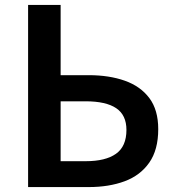

<svg xmlns="http://www.w3.org/2000/svg" viewBox="-20 -759 707 779"><path d="M94 0V-739H226V-454H340Q423 -454 486.5 -431.5Q550 -409 586 -361Q622 -313 622 -235Q622 -151 585.5 -99Q549 -47 485.5 -23.5Q422 0 340 0ZM226 -105H328Q408 -105 450.5 -135Q493 -165 493 -232Q493 -292 451.5 -320Q410 -348 327 -348H226Z"/></svg>

Font: Noto Sans TC SemiBold
Style: Regular
Weight: 600
Designer: Ryoko NISHIZUKA  (kana, bopomofo & ideographs); Paul D. Hunt (Latin, Greek & Cyrillic); Sandoll Communications , Soo-you
Foundry: Adobe
Version: Version 2.004-H2;hotconv 1.0.118;makeotfexe 2.5.65603